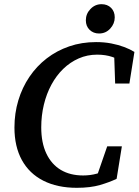

<svg xmlns="http://www.w3.org/2000/svg" viewBox="-20 -881 662 917"><path d="M347 16Q254 16 187 -18Q120 -52 84.5 -116.5Q49 -181 49 -272Q49 -340 67.5 -401.5Q86 -463 120.5 -514Q155 -565 203 -602Q251 -639 310.5 -659.5Q370 -680 439 -680Q478 -680 511.5 -673.5Q545 -667 573 -656.5Q601 -646 622 -633L598 -482H530L525 -627L574 -579Q549 -598 516.5 -609Q484 -620 444 -620Q397 -620 356 -602Q315 -584 282 -552Q249 -520 225.5 -476.5Q202 -433 189.5 -381Q177 -329 177 -273Q177 -199 201.5 -147.5Q226 -96 270.5 -69.5Q315 -43 377 -43Q411 -43 442 -51.5Q473 -60 503 -75L439 -29L492 -182H562L537 -27Q504 -11 458 2.5Q412 16 347 16ZM453 -721Q426 -721 408 -738.5Q390 -756 390 -784Q390 -815 412 -838Q434 -861 465 -861Q493 -861 510.5 -843.5Q528 -826 528 -798Q528 -768 506.5 -744.5Q485 -721 453 -721Z"/></svg>

Font: Source Serif 4 SemiBold
Style: Italic
Weight: 600
Italic angle: -12°
Designer: Frank Grießhammer
Foundry: Adobe Systems Incorporated
Version: Version 4.004;hotconv 1.0.116;makeotfexe 2.5.65601